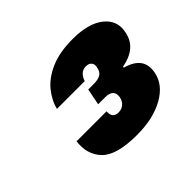

<svg xmlns="http://www.w3.org/2000/svg" viewBox="-94 -833 616 616"><g transform="rotate(-45 213.5 -525.0)"><path d="M96 -584Q104 -616 127 -644Q150 -672 190.5 -689.5Q231 -707 290 -707Q362 -707 398.5 -677.5Q435 -648 425 -602Q419 -571 397.5 -553.5Q376 -536 342 -530L341 -526Q377 -516 391.5 -496Q406 -476 400 -444Q391 -398 341.5 -370.5Q292 -343 219 -343Q127 -343 93.5 -377Q60 -411 67 -466H203Q202 -450 208.5 -443Q215 -436 228 -436Q241 -436 251 -443.5Q261 -451 265 -467Q268 -484 259.5 -492.5Q251 -501 233 -501H200L211 -557H237Q256 -557 267 -563.5Q278 -570 281 -587Q284 -599 278 -607Q272 -615 258 -615Q245 -615 236 -607Q227 -599 222 -584Z"/></g></svg>

Font: Albert Sans Black
Style: Italic
Weight: 900
Italic angle: -11.25°
Designer: Andreas Rasmussen
Foundry: a.Foundry
Version: Version 1.025